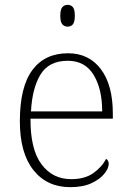

<svg xmlns="http://www.w3.org/2000/svg" viewBox="-20 -763 539 793"><path d="M270 10Q174 10 118 -60.5Q62 -131 62 -262Q62 -404 113.5 -473.5Q165 -543 261 -543Q347 -543 396.5 -477.5Q446 -412 446 -294V-273H106Q105 -147 151 -85Q197 -23 274 -23Q330 -23 365.5 -48Q401 -73 418 -107Q423 -104 426 -99Q429 -94 429 -86Q429 -68 411 -45.5Q393 -23 358 -6.5Q323 10 270 10ZM402 -303Q402 -396 366.5 -454Q331 -512 260 -512Q182 -512 147.5 -455.5Q113 -399 108 -303ZM259 -653Q246 -653 237.5 -662.5Q229 -672 229 -698Q229 -724 237.5 -733.5Q246 -743 259 -743Q273 -743 281 -733.5Q289 -724 289 -698Q289 -672 281 -662.5Q273 -653 259 -653Z"/></svg>

Font: Noto Serif Hentaigana ExtraLight
Style: Regular
Weight: 200
Designer: Kazuhiro Yamada
Foundry: nipponia
Version: Version 1.000